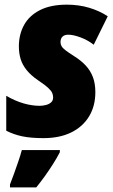

<svg xmlns="http://www.w3.org/2000/svg" viewBox="-20 -583 485 824"><path d="M166.5 9.8Q112.3 9.8 75.2 2Q38.1 -5.9 6.8 -22V-171.9Q44.4 -149.9 80.8 -139.4Q117.2 -128.9 149.9 -128.9Q162.6 -128.9 176 -132.1Q189.5 -135.3 198.7 -143.1Q208 -150.9 208 -164.6Q208 -174.8 203.9 -184.3Q199.7 -193.8 186.3 -206.3Q172.9 -218.8 145 -237.3Q113.3 -258.8 94.7 -281.7Q76.2 -304.7 68.6 -329.6Q61 -354.5 61 -383.8Q61 -435.5 83.5 -476.1Q106 -516.6 151.9 -539.8Q197.8 -563 267.1 -563Q317.9 -563 362.3 -549.8Q406.7 -536.6 442.4 -513.2L382.3 -391.1Q356.4 -411.1 325.4 -422.6Q294.4 -434.1 272.9 -434.1Q257.3 -434.1 248.5 -426Q239.7 -418 239.7 -401.9Q239.7 -392.6 244.4 -384.5Q249 -376.5 261.5 -366.9Q273.9 -357.4 296.9 -342.8Q327.6 -323.7 347.9 -301.8Q368.2 -279.8 378.7 -252.2Q389.2 -224.6 389.2 -187.5Q389.2 -127.9 362.3 -83.5Q335.4 -39.1 285.6 -14.6Q235.8 9.8 166.5 9.8ZM22.9 221.2V208.5Q31.2 187.5 40.5 161.6Q49.8 135.7 58.8 109.4Q67.9 83 73.7 61H236.8V70.3Q223.6 95.7 207 121.8Q190.4 147.9 172.4 173.1Q154.3 198.2 135.7 221.2Z"/></svg>

Font: Open Sans SemiCondensed ExtraBold
Style: Italic
Weight: 800
Width: 4
Italic angle: -12°
Designer: Monotype Design Team
Foundry: Monotype Imaging Inc.
Version: Version 3.003